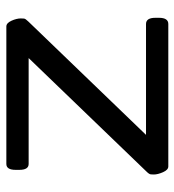

<svg xmlns="http://www.w3.org/2000/svg" viewBox="8 -572 563 620"><g transform="rotate(-90 290.0 -261.5)"><path d="M63 0Q52 0 44.5 -17Q37 -34 37 -47Q37 -52 37.5 -57Q38 -62 47 -71L413 -451H71Q52 -451 52 -481V-493Q52 -523 71 -523H515Q526 -523 533.5 -506.5Q541 -490 541 -476Q541 -471 540.5 -466Q540 -461 531 -452L165 -72H523Q543 -72 543 -42V-30Q543 0 523 0Z"/></g></svg>

Font: Asap Expanded
Style: Regular
Weight: 400
Width: 7
Designer: Pablo Cosgaya
Foundry: Omnibus-Type
Version: Version 3.001; ttfautohint (v1.8.4.7-5d5b)